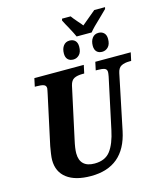

<svg xmlns="http://www.w3.org/2000/svg" viewBox="-148 -1155 1078 1272"><g transform="rotate(-15 391.0 -518.5)"><path d="M94 -159Q94 -175 98 -203Q102 -231 106 -252L179 -590Q181 -601 183.5 -612Q186 -623 186 -627Q186 -646 170 -652Q154 -658 121 -658H109L121 -714H460L448 -658H436Q400 -658 378.5 -647Q357 -636 349 -602L273 -251Q260 -194 260 -161Q260 -113 285.5 -88.5Q311 -64 361 -64Q434 -64 470 -111.5Q506 -159 525 -250L599 -596Q603 -618 603 -627Q603 -646 587 -652Q571 -658 538 -658H527L539 -714H782L770 -658H758Q724 -658 702 -646.5Q680 -635 673 -600L595 -224Q546 10 317 10Q210 10 152 -34Q94 -78 94 -159ZM426 -981Q414 -1001 397 -1035L400 -1047H459Q470 -1031 498 -999Q513 -983 525 -967L621 -1047H695L692 -1035Q680 -1022 645 -989Q587 -935 566 -908H463Q456 -925 426 -981ZM352 -820Q352 -853 367.5 -873.5Q383 -894 410 -894Q434 -894 448 -880Q462 -866 462 -839Q462 -802 444.5 -784Q427 -766 403 -766Q379 -766 365.5 -780Q352 -794 352 -820ZM550 -820Q550 -853 565.5 -873.5Q581 -894 608 -894Q631 -894 645.5 -880Q660 -866 660 -839Q660 -802 642.5 -784Q625 -766 601 -766Q577 -766 563.5 -780Q550 -794 550 -820Z"/></g></svg>

Font: Noto Serif NarrowExtraBold
Style: Italic
Weight: 800
Width: 4
Italic angle: -12°
Designer: Monotype Design Team
Foundry: Monotype Imaging Inc.
Version: Version 1.001